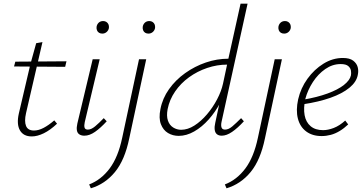

<svg xmlns="http://www.w3.org/2000/svg" viewBox="-20 -731 1973 1040"><path d="M152 8Q107 8 88 -25Q69 -58 82 -116L145 -385L176 -497L210 -503L121 -118Q111 -74 121 -49Q131 -24 164 -24Q189 -24 216.5 -38.5Q244 -53 274 -79L289 -61Q252 -26 217 -9Q182 8 152 8ZM56 -371 63 -397 340 -399 333 -369Z M437 4Q421 4 410 -3Q399 -10 396.5 -25Q394 -40 399 -62L482 -410H520L439 -69Q435 -51 438 -40Q441 -29 456 -29Q474 -29 495 -46.5Q516 -64 542 -91L558 -74Q525 -38 495 -17Q465 4 437 4ZM534 -549Q524 -549 516.5 -553.5Q509 -558 505.5 -566.5Q502 -575 503 -585Q505 -599 514.5 -608Q524 -617 539 -617Q549 -617 556.5 -612Q564 -607 567.5 -599Q571 -591 570 -580Q568 -567 558 -558Q548 -549 534 -549Z M642 15 733 -410H772L680 19Q656 136 602.5 201Q549 266 472 289L463 268Q528 243 574 181.5Q620 120 642 15ZM784 -549Q774 -549 766.5 -553.5Q759 -558 755.5 -566.5Q752 -575 753 -585Q755 -599 764.5 -608Q774 -617 789 -617Q799 -617 806.5 -612Q814 -607 817.5 -599Q821 -591 820 -580Q818 -567 808 -558Q798 -549 784 -549Z M948 5Q916 5 890 -10.5Q864 -26 851.5 -58.5Q839 -91 849 -140Q860 -198 895.5 -248Q931 -298 983 -335Q1035 -372 1095 -392.5Q1155 -413 1217 -413L1283 -711H1321L1180 -71Q1176 -52 1180 -40.5Q1184 -29 1199 -29Q1218 -29 1238.5 -46.5Q1259 -64 1286 -91L1301 -74Q1267 -37 1237 -16.5Q1207 4 1181 4Q1165 4 1155 -4Q1145 -12 1143 -28.5Q1141 -45 1146 -66L1184 -243L1212 -277Q1200 -226 1173.5 -175.5Q1147 -125 1110.5 -84Q1074 -43 1032 -19Q990 5 948 5ZM961 -28Q997 -28 1033 -51Q1069 -74 1101 -111.5Q1133 -149 1156 -193Q1179 -237 1188 -278L1213 -395L1230 -381H1210Q1156 -381 1102.5 -363Q1049 -345 1004 -312.5Q959 -280 928.5 -235.5Q898 -191 888 -140Q881 -103 889.5 -78Q898 -53 918 -40.5Q938 -28 961 -28Z M1377 15 1468 -410H1507L1415 19Q1391 136 1337.5 201Q1284 266 1207 289L1198 268Q1263 243 1309 181.5Q1355 120 1377 15ZM1519 -549Q1509 -549 1501.5 -553.5Q1494 -558 1490.5 -566.5Q1487 -575 1488 -585Q1490 -599 1499.5 -608Q1509 -617 1524 -617Q1534 -617 1541.5 -612Q1549 -607 1552.5 -599Q1556 -591 1555 -580Q1553 -567 1543 -558Q1533 -549 1519 -549Z M1722 6Q1672 6 1638.5 -19Q1605 -44 1593.5 -89Q1582 -134 1595 -193Q1609 -254 1645.5 -304.5Q1682 -355 1732 -386Q1782 -417 1837 -417Q1874 -417 1893 -402.5Q1912 -388 1917.5 -367.5Q1923 -347 1918 -325Q1911 -287 1872.5 -255.5Q1834 -224 1770.5 -201.5Q1707 -179 1621 -166L1622 -191Q1698 -204 1754 -224.5Q1810 -245 1842.5 -270.5Q1875 -296 1881 -323Q1883 -334 1881 -348Q1879 -362 1866.5 -373Q1854 -384 1825 -384Q1781 -384 1742 -357Q1703 -330 1675 -287Q1647 -244 1634 -196Q1623 -145 1630 -107Q1637 -69 1662.5 -47.5Q1688 -26 1730 -26Q1757 -26 1788 -38Q1819 -50 1850 -78L1866 -57Q1844 -36 1820 -21.5Q1796 -7 1771.5 -0.5Q1747 6 1722 6Z"/></svg>

Font: Ysabeau Infant ExtraLight
Style: Italic
Weight: 250
Italic angle: -12°
Designer: Christian Thalmann (Catharsis Fonts)
Version: Version 2.001;gftools[0.9.30]; featfreeze: ss01,ss02,lnum